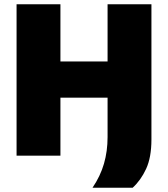

<svg xmlns="http://www.w3.org/2000/svg" viewBox="-20 -733 790 904"><path d="M58 0V-713H264.5V-443.5H486.5V-713H693V-76.5Q693 8 668 62Q643 116 604.5 151H415.5Q452.5 96.5 469.5 37.8Q486.5 -21 486.5 -87.5V-273H264.5V0Z"/></svg>

Font: Commissioner ExtraBold
Style: Regular
Weight: 800
Designer: Kostas Bartsokas
Foundry: Kostas Bartsokas
Version: Version 1.000; ttfautohint (v1.8.3)